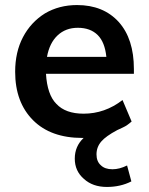

<svg xmlns="http://www.w3.org/2000/svg" viewBox="-20 -538 588 760"><path d="M510 -246H162Q167 -163 203 -127Q239 -88 311 -88Q395 -88 465 -142L501 -57Q497 -53 492 -49.5Q487 -46 482 -42Q476 -38 466.5 -33.5Q457 -29 444 -23Q399 1 381 22Q362 44 362 73Q362 101 379 116Q395 132 425 132Q453 132 483 117L500 180Q457 202 403 202Q347 202 312 170Q276 139 276 90Q276 41 311 8H306Q181 8 111 -62Q40 -133 40 -254Q40 -332 71 -391Q102 -450 158 -485Q214 -518 285 -518Q389 -518 450 -451Q510 -384 510 -265ZM288 -428Q240 -428 208 -398Q176 -368 166 -313H401Q395 -371 367 -399Q338 -428 288 -428Z"/></svg>

Font: PRinguin Sans
Style: Bold
Weight: 700
Designer: Vernon Adams
Foundry: Vernon Adams
Version: ""